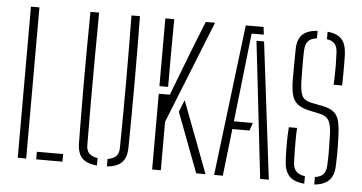

<svg xmlns="http://www.w3.org/2000/svg" viewBox="-49 -788 1662 881"><g transform="rotate(5 781.5 -348.0)"><path d="M60 0V-696H99V0ZM145 0V-35H266V0Z M425 4Q378.5 0 356.8 -22Q335 -44 334 -91Q333.5 -140 332.8 -209.5Q332 -279 332 -360.5Q332 -442 332.5 -528Q333 -614 334 -696H374Q373 -600.5 372.5 -495Q372 -389.5 372 -284.5Q372 -179.5 373 -86Q373 -59.5 386.8 -46.8Q400.5 -34 425 -30.5ZM471 4V-30.5Q496.5 -34 509.8 -47.2Q523 -60.5 523 -87Q524 -161.5 524.5 -237.2Q525 -313 525 -389.8Q525 -466.5 524.5 -543.2Q524 -620 523 -696H562Q563 -639.5 563.5 -563Q564 -486.5 564 -402.2Q564 -318 563.5 -237.2Q563 -156.5 562 -91Q561.5 -45.5 540 -22.8Q518.5 0 471 4Z M679 0V-349H730L808 -552L865 -696H908L719 -223V0ZM882 0 778 -275 800 -330 925 0ZM679 -384V-696H720L719 -553V-384Z M964.5 0 1049.5 -696H1131.5L1135.5 -661H1079.5L1050.5 -403L1033.5 -253H1120.5L1108.5 -217H1029.5L1004.5 0ZM1176.5 0 1130.5 -404 1104.5 -630H1139.5L1216.5 0Z M1426 4V-30.5Q1453 -34.5 1465 -48.5Q1477 -62.5 1478 -89Q1479.5 -117.5 1479.5 -146.5Q1479.5 -175.5 1478 -230Q1476.5 -275 1464.8 -295.2Q1453 -315.5 1423 -322L1376 -332Q1338.5 -340 1319.5 -355.2Q1300.5 -370.5 1293.8 -396.2Q1287 -422 1286 -461Q1285.5 -489 1286.2 -528.5Q1287 -568 1287 -604Q1287 -650.5 1308.8 -673.5Q1330.5 -696.5 1380 -700V-665.5Q1351 -662 1339 -647Q1327 -632 1326 -607Q1324.5 -582.5 1325 -540.2Q1325.5 -498 1326 -461Q1327.5 -416 1337.8 -395.5Q1348 -375 1383 -368L1430 -359Q1467 -352 1485 -336.8Q1503 -321.5 1509.2 -295.5Q1515.5 -269.5 1517 -231Q1518 -196.5 1518.5 -177.8Q1519 -159 1518.8 -140.2Q1518.5 -121.5 1517 -87Q1515 -43 1492 -21.5Q1469 0 1426 4ZM1380 4Q1331 0 1309.5 -24Q1288 -48 1286 -95Q1284.5 -126 1284.2 -167.5Q1284 -209 1287 -248H1325Q1323.5 -226 1323.2 -197Q1323 -168 1323.5 -139.2Q1324 -110.5 1325 -89Q1326 -61.5 1339.8 -47.8Q1353.5 -34 1380 -30.5ZM1475 -460Q1476 -484.5 1476.5 -506.8Q1477 -529 1476.8 -553.2Q1476.5 -577.5 1475 -608Q1474 -634.5 1462.2 -648.2Q1450.5 -662 1426 -665.5V-700Q1469.5 -696 1490.8 -673.5Q1512 -651 1514 -603Q1514.5 -591.5 1514.8 -568.2Q1515 -545 1514.8 -516.2Q1514.5 -487.5 1514 -460Z"/></g></svg>

Font: Big Shoulders Stencil Text SC Thin
Style: Regular
Weight: 100
Designer: Patric King
Foundry: XO Type Co
Version: Version 2.001